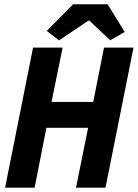

<svg xmlns="http://www.w3.org/2000/svg" viewBox="-20 -873 641 893"><path d="M3.6 0H141L195.8 -278.5H389.8L333.5 0H470.7L601 -651.7H463.8L413.6 -398.8H219.6L271.3 -651.7H133.8L3.6 0ZM254.5 -685.3 391.4 -777.2H395.4L492.8 -685.6L560 -724.3L480.4 -853.2H320.2L197.4 -729.2L254.5 -685.3Z"/></svg>

Font: Source Code Variable
Style: Italic
Weight: 400
Italic angle: -11°
Monospace: yes
Designer: Paul D. Hunt, Teo Tuominen
Foundry: Adobe Systems Incorporated
Version: Version 1.005;PS 1.0;hotconv 16.6.54;makeotf.lib2.5.65590